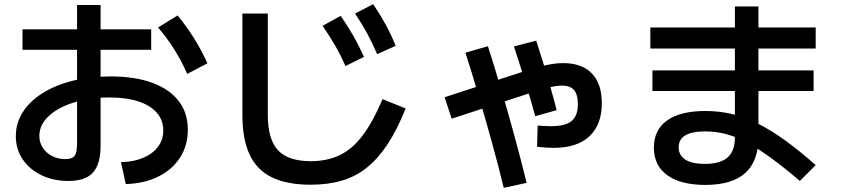

<svg xmlns="http://www.w3.org/2000/svg" viewBox="-20 -835 4040 922"><path d="M561 -56Q623 -58 668.5 -77.5Q714 -97 739 -130.5Q764 -164 764 -208Q764 -258 733 -293.5Q702 -329 644.5 -348Q587 -367 505 -367Q434 -367 372.5 -353Q311 -339 265 -314Q219 -289 194 -255.5Q169 -222 169 -183Q169 -151 185 -126Q201 -101 229.5 -86Q258 -71 294 -71Q326 -71 338 -86.5Q350 -102 350 -144V-811H463V-135Q463 -47 426.5 -6.5Q390 34 309 34Q236 34 178.5 6Q121 -22 88.5 -70.5Q56 -119 56 -181Q56 -244 89.5 -296.5Q123 -349 184 -387.5Q245 -426 328.5 -447Q412 -468 511 -468Q628 -468 711 -437.5Q794 -407 838 -350Q882 -293 882 -212Q882 -137 845 -79Q808 -21 741 12.5Q674 46 584 49ZM88 -596V-694H706V-596ZM879 -480Q853 -540 817.5 -596.5Q782 -653 739 -703L833 -761Q876 -708 911 -652.5Q946 -597 976 -531Z M1472 52Q1358 52 1285.5 16.5Q1213 -19 1178.5 -93Q1144 -167 1144 -283V-770H1266V-283Q1266 -166 1315 -113.5Q1364 -61 1472 -61Q1551 -61 1611.5 -90Q1672 -119 1721.5 -184.5Q1771 -250 1817 -359L1928 -314Q1888 -214 1842.5 -144.5Q1797 -75 1743.5 -31.5Q1690 12 1623 32Q1556 52 1472 52ZM1639 -518Q1616 -570 1589.5 -616Q1563 -662 1529 -711L1616 -759Q1650 -710 1677 -662.5Q1704 -615 1728 -562ZM1791 -575Q1769 -627 1743.5 -674Q1718 -721 1685 -770L1772 -815Q1805 -766 1831.5 -718Q1858 -670 1880 -615Z M2638 -125Q2621 -125 2600.5 -126.5Q2580 -128 2559 -130L2562 -232Q2576 -231 2593 -230Q2610 -229 2625 -229Q2695 -229 2725 -254Q2755 -279 2755 -334Q2755 -381 2736.5 -402.5Q2718 -424 2680 -424Q2664 -424 2642.5 -420.5Q2621 -417 2591.5 -408.5Q2562 -400 2519 -386L2149 -265L2115 -368L2486 -489Q2537 -505 2572 -514.5Q2607 -524 2633.5 -528Q2660 -532 2684 -532Q2774 -532 2822 -482.5Q2870 -433 2870 -339Q2870 -237 2811 -181Q2752 -125 2638 -125ZM2399 67Q2372 -44 2341 -155.5Q2310 -267 2278.5 -375Q2247 -483 2215 -582L2323 -613Q2354 -516 2386 -408.5Q2418 -301 2449 -187.5Q2480 -74 2509 43ZM2550 -277Q2533 -342 2507 -426.5Q2481 -511 2448 -612L2555 -640Q2572 -588 2589.5 -530.5Q2607 -473 2623.5 -415.5Q2640 -358 2653 -306Z M3367 53Q3249 53 3184.5 6.5Q3120 -40 3120 -126Q3120 -212 3184 -257Q3248 -302 3367 -302Q3432 -302 3493 -288Q3554 -274 3616.5 -243Q3679 -212 3748 -162.5Q3817 -113 3897 -42L3821 34Q3745 -31 3682.5 -76.5Q3620 -122 3567 -150.5Q3514 -179 3465.5 -191.5Q3417 -204 3367 -204Q3239 -204 3239 -128Q3239 -89 3271 -68.5Q3303 -48 3365 -48Q3439 -48 3474 -79Q3509 -110 3509 -174V-804H3622V-174Q3622 -61 3558.5 -4Q3495 53 3367 53ZM3113 -398V-497H3887V-398ZM3103 -602V-703H3897V-602Z"/></svg>

Font: M PLUS 1 Thin SemiBold
Style: Regular
Weight: 600
Version: Version 1.001